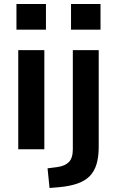

<svg xmlns="http://www.w3.org/2000/svg" viewBox="-20 -744 580 957"><path d="M62 -596V-724H209V-596ZM71 0V-494H201V0ZM334 -596V-724H481V-596ZM227 193 217 95 264 89Q303 84 323 64Q343 44 343 0V-494H472V-11Q472 37 461.5 73Q451 109 428 133Q405 157 367 170.5Q329 184 275 189Z"/></svg>

Font: Nunito Sans 10pt
Style: Bold
Weight: 700
Designer: Vernon Adams
Foundry: Vernon Adams
Version: Version 3.101;gftools[0.9.27]